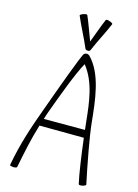

<svg xmlns="http://www.w3.org/2000/svg" viewBox="-154 -1152 891 1244"><g transform="rotate(15 291.0 -530.5)"><path d="M351 -854C379 -921 415 -985 443 -1052C445 -1056 435 -1063 422 -1067C409 -1072 397 -1072 396 -1068C373 -1015 355 -961 334 -907C313 -961 295 -1015 272 -1068C271 -1072 259 -1072 246 -1067C233 -1063 223 -1056 225 -1052C253 -985 289 -921 317 -854C320 -848 327 -845 334 -846C339 -844 348 -847 351 -854ZM88 0C108 -99 126 -193 158 -296L456 -294C470 -180 487 -59 502 5C503 10 514 11 528 8C541 5 551 -1 550 -5C522 -136 488 -318 480 -401C465 -550 448 -721 352 -818C347 -822 341 -825 334 -825C327 -825 321 -822 316 -818C302 -804 209 -547 158 -406C109 -272 67 -149 40 0C40 4 51 7 64 8C77 8 88 5 88 0ZM190 -394C235 -517 295 -680 338 -756C417 -657 431 -525 444 -399C446 -382 448 -363 450 -345H174C179 -361 184 -378 190 -394Z"/></g></svg>

Font: Nupuram Condensed Thin
Style: Regular
Weight: 100
Width: 3
Designer: Santhosh Thottingal (santhosh.thottingal@gmail.com)
Foundry: SMC
Version: Version 1.000